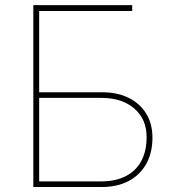

<svg xmlns="http://www.w3.org/2000/svg" viewBox="-20 -748 693 768"><path d="M113.3 0V-727.5H508.8V-704.1H136.7V-378.9H386.7Q448.2 -379.4 493.9 -356.9Q539.6 -334.5 564.7 -293.7Q589.8 -252.9 589.8 -197.3Q589.8 -136.7 564.9 -92.3Q540 -47.9 494.6 -23.9Q449.2 0 386.7 0ZM136.7 -22.5H386.7Q443.4 -22.9 483.6 -43.7Q523.9 -64.5 545.2 -104Q566.4 -143.6 566.4 -199.2Q566.9 -270.5 517.6 -313.5Q468.3 -356.4 386.7 -356.4H136.7Z"/></svg>

Font: Inter Tight Thin
Style: Regular
Weight: 250
Designer: Rasmus Andersson
Foundry: rsms
Version: Version 3.004